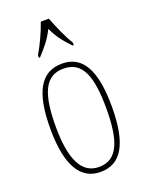

<svg xmlns="http://www.w3.org/2000/svg" viewBox="-146 -838 702 921"><g transform="rotate(-20 205.0 -378.0)"><path d="M113 -619V-606H119C155 -645 179 -673 203 -721C225 -673 248 -645 285 -606H291V-619C267 -657 239 -721 222 -766H181C166 -721 136 -657 113 -619ZM205 10C308 10 362 -73 362 -267C362 -449 314 -542 207 -542C97 -542 48 -451 48 -267C48 -76 105 10 205 10ZM206 -15C117 -15 76 -102 76 -267C76 -434 110 -517 205 -517C301 -517 334 -434 334 -267C334 -103 301 -15 206 -15Z"/></g></svg>

Font: Noto Serif Sinhala ExtraCondensed Thin
Style: Regular
Weight: 100
Width: 2
Designer: Jelle Bosma - Monotype Design Team
Foundry: Monotype Imaging Inc.
Version: Version 2.007